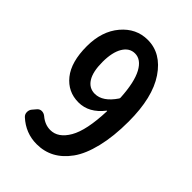

<svg xmlns="http://www.w3.org/2000/svg" viewBox="-218 -827 936 936"><g transform="rotate(45 250.0 -359.5)"><path d="M238.3 -362.3Q293 -362.3 338.9 -430.7Q340.8 -433.6 340.8 -438.5Q335 -540 307.6 -590.3Q280.3 -640.6 238.3 -640.6Q200.2 -640.6 177.7 -603Q155.3 -565.4 155.3 -499Q155.3 -431.6 177.2 -397Q199.2 -362.3 238.3 -362.3ZM78.1 -41Q67.4 -50.8 67.4 -65.9Q67.4 -81.1 77.1 -91.8L93.8 -111.3Q103.5 -121.1 116.7 -120.6Q129.9 -120.1 140.6 -111.3Q172.9 -84 210 -84Q263.7 -84 299.8 -146Q335.9 -208 340.8 -344.7Q340.8 -345.7 339.8 -346.2Q338.9 -346.7 337.9 -345.7Q284.2 -276.4 211.9 -276.4Q138.7 -276.4 92.8 -333.5Q46.9 -390.6 46.9 -499Q46.9 -602.5 101.6 -667Q156.2 -731.4 235.4 -731.4Q328.1 -731.4 389.6 -640.6Q451.2 -549.8 451.2 -383.8Q451.2 -281.2 432.1 -203.1Q413.1 -125 379.9 -79.1Q346.7 -33.2 304.7 -10.7Q262.7 11.7 211.9 11.7Q135.7 11.7 78.1 -41Z"/></g></svg>

Font: Gen Jyuu Gothic L Monospace Medium
Style: Regular
Weight: 500
Designer: [Source Han Sans]
Ryoko NISHIZUKA  (kana & ideographs); Paul D. Hunt (Latin, Greek & Cyrillic); Wenlong ZHANG  (bopomofo
Version: Version 1.002.20150607